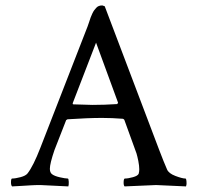

<svg xmlns="http://www.w3.org/2000/svg" viewBox="-20 -667 708 690"><path d="M356.4 -644.5 551.8 -128.9Q569.3 -83 580.1 -58.6Q585.9 -43.9 610.4 -34.7Q634.8 -25.4 646.5 -25.4Q650.4 -25.4 650.4 -6.8Q650.4 -2.9 648.4 2.9Q550.8 -2 541 -2Q540 -2 427.7 2.9Q423.8 -1 424.3 -13.2Q424.8 -25.4 428.7 -25.4Q440.4 -25.4 458 -30.3Q475.6 -35.2 478.5 -43Q480.5 -50.8 480.5 -58.6Q480.5 -71.3 477.1 -88.4Q473.6 -105.5 470.7 -115.2L466.8 -126L426.8 -236.3Q423.8 -240.2 420.9 -240.2Q382.8 -243.2 346.7 -243.2Q295.9 -243.2 222.7 -238.3L217.8 -235.4L175.8 -127.9Q159.2 -79.1 159.2 -60.5Q159.2 -46.9 167 -41Q175.8 -34.2 195.3 -29.8Q214.8 -25.4 223.6 -25.4Q226.6 -25.4 227.1 -13.7Q227.5 -2 225.6 2.9Q127.9 -2 125 -2Q105.5 -2 90.8 -1Q76.2 0 58.1 1Q40 2 23.4 2.9Q19.5 -1 19.5 -11.7Q19.5 -25.4 23.4 -25.4Q35.2 -25.4 53.7 -30.3Q72.3 -35.2 79.1 -43.9Q99.6 -70.3 125 -135.7L294.9 -572.3Q296.9 -577.1 300.3 -587.9Q303.7 -598.6 305.7 -604Q307.6 -609.4 311.5 -617.7Q315.4 -626 318.4 -629.9Q321.3 -633.8 325.7 -638.7Q330.1 -643.6 335.4 -645.5Q340.8 -647.5 347.7 -647.5ZM243.2 -292Q293.9 -290 312.5 -290Q355.5 -290 401.4 -293L404.3 -297.9L325.2 -513.7L241.2 -295.9Q241.2 -292 243.2 -292Z"/></svg>

Font: Crimson Text
Style: Roman
Weight: 400
Version: Version 0.13